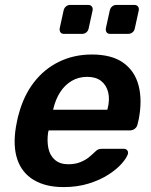

<svg xmlns="http://www.w3.org/2000/svg" viewBox="-20 -752 615 782"><path d="M239 10Q166 10 117.5 -19Q69 -48 50.5 -103Q32 -158 45 -236Q47 -246 50 -261.5Q53 -277 56 -286Q76 -362 118 -416.5Q160 -471 220.5 -500.5Q281 -530 354 -530Q435 -530 482 -496.5Q529 -463 544.5 -403.5Q560 -344 545 -266L540 -245Q538 -235 529.5 -228Q521 -221 510 -221H178Q178 -221 177.5 -218Q177 -215 176 -213Q171 -178 177 -148.5Q183 -119 203.5 -101Q224 -83 258 -83Q286 -83 307 -91.5Q328 -100 341.5 -111Q355 -122 362 -129Q374 -141 380 -143.5Q386 -146 397 -146H484Q493 -146 498 -140Q503 -134 501 -125Q496 -109 476 -86Q456 -63 422 -41Q388 -19 341.5 -4.5Q295 10 239 10ZM196 -305H417L418 -308Q428 -347 420.5 -376.5Q413 -406 391.5 -422.5Q370 -439 335 -439Q300 -439 272 -422.5Q244 -406 225 -376.5Q206 -347 197 -308ZM429 -614Q419 -614 414.5 -620Q410 -626 411 -636L427 -709Q429 -719 436.5 -725.5Q444 -732 454 -732H527Q537 -732 542 -725.5Q547 -719 545 -709L529 -636Q527 -626 519.5 -620Q512 -614 502 -614ZM241 -614Q231 -614 226.5 -620Q222 -626 223 -636L239 -709Q241 -719 248.5 -725.5Q256 -732 266 -732H339Q349 -732 354 -725.5Q359 -719 357 -709L341 -636Q339 -626 331.5 -620Q324 -614 314 -614Z"/></svg>

Font: Rubik Medium
Style: Italic
Weight: 500
Italic angle: -12°
Designer: Hubert and Fischer
Foundry: Hubert and Fischer
Version: Version 2.300;gftools[0.9.30]